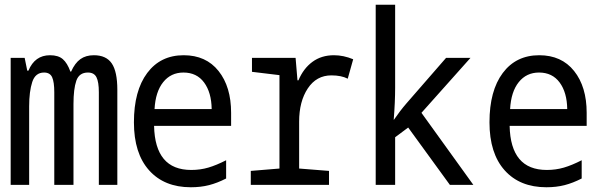

<svg xmlns="http://www.w3.org/2000/svg" viewBox="-20 -780 2540 810"><path d="M25 -536H84L95 -482H100Q127 -547 191 -547Q226 -547 245 -530.5Q264 -514 277 -478H280Q296 -514 319 -530.5Q342 -547 376 -547Q428 -547 451.5 -512.5Q475 -478 475 -401V0H397V-391Q397 -434 387 -454Q377 -474 351 -474Q314 -474 302 -439.5Q290 -405 290 -341V0H209V-391Q209 -434 200 -454Q191 -474 166 -474Q129 -474 116 -434Q103 -394 103 -331V0H25Z M545 -264Q545 -397 601 -472Q657 -547 755 -547Q849 -547 902 -480.5Q955 -414 955 -304V-249H630Q632 -156 671 -109.5Q710 -63 787 -63Q825 -63 859 -73Q893 -83 934 -104V-27Q897 -8 862 1Q827 10 785 10Q673 10 609 -61.5Q545 -133 545 -264ZM873 -320Q872 -390 841 -432Q810 -474 754 -474Q701 -474 668.5 -433.5Q636 -393 632 -320Z M1038 -59 1159 -69V-463L1043 -477V-536H1227L1235 -441H1239Q1260 -491 1298 -519Q1336 -547 1389 -547Q1429 -547 1470 -530L1447 -448Q1420 -462 1378 -462Q1315 -462 1278.5 -407Q1242 -352 1242 -267V-69L1368 -59V0H1038Z M1565 -760H1647V-410Q1647 -350 1641 -275H1642Q1668 -313 1694 -343L1862 -536H1965L1758 -304L1977 0H1878L1702 -242L1647 -201V0H1565Z M2045 -264Q2045 -397 2101 -472Q2157 -547 2255 -547Q2349 -547 2402 -480.5Q2455 -414 2455 -304V-249H2130Q2132 -156 2171 -109.5Q2210 -63 2287 -63Q2325 -63 2359 -73Q2393 -83 2434 -104V-27Q2397 -8 2362 1Q2327 10 2285 10Q2173 10 2109 -61.5Q2045 -133 2045 -264ZM2373 -320Q2372 -390 2341 -432Q2310 -474 2254 -474Q2201 -474 2168.5 -433.5Q2136 -393 2132 -320Z"/></svg>

Font: Noto Sans Mono UI Cond
Style: Regular
Weight: 400
Width: 3
Monospace: yes
Designer: Monotype Design team
Foundry: Monotype Imaging Inc.
Version: Version 1.000